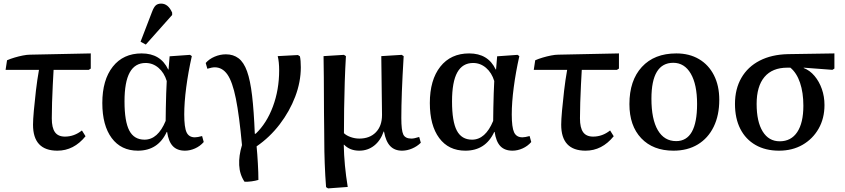

<svg xmlns="http://www.w3.org/2000/svg" viewBox="-20 -821 4683 1064"><path d="M298 14Q163 14 163 -130Q163 -157 167.5 -207.5Q172 -258 179 -318Q186 -378 196 -434H11L19 -487Q37 -495 60.5 -502Q84 -509 107 -513.5Q130 -518 146 -518L483 -525V-441L472 -434H277Q275 -399 272.5 -350.5Q270 -302 268.5 -252.5Q267 -203 267 -165Q267 -113 284.5 -88.5Q302 -64 340 -64Q391 -64 434 -98L454 -66Q389 14 298 14Z M744 14Q651 14 599 -56Q547 -126 547 -250Q547 -378 605 -451.5Q663 -525 765 -525Q870 -525 912 -436H914L920 -509L1033 -517L1043 -510Q1023 -421 1012 -337Q1001 -253 1001 -187Q1001 -115 1014 -87.5Q1027 -60 1060 -60Q1074 -60 1100 -67L1109 -34Q1089 -11 1061 1.5Q1033 14 1005 14Q962 14 938 -11Q914 -36 906 -90H904Q856 14 744 14ZM781 -47Q855 -47 898 -151Q898 -184 899 -224Q900 -264 901 -303Q902 -342 904 -372Q890 -418 858.5 -445Q827 -472 787 -472Q728 -472 699 -419.5Q670 -367 670 -259Q670 -148 696.5 -97.5Q723 -47 781 -47ZM788 -574 759 -590 822 -754Q832 -781 843 -791Q854 -801 873 -801Q912 -801 934 -751V-738Z M1335 186Q1308 146 1305.5 94Q1303 42 1321 -17Q1306 -181 1287 -275Q1268 -369 1240 -408.5Q1212 -448 1170 -448Q1155 -448 1129 -440L1120 -472Q1139 -494 1169.5 -507Q1200 -520 1232 -520Q1273 -520 1302 -498Q1331 -476 1349 -426Q1367 -376 1377 -291Q1387 -206 1392 -80H1397Q1458 -138 1492.5 -231Q1527 -324 1527 -431Q1527 -478 1519 -510L1631 -516L1642 -509Q1647 -487 1647 -448Q1647 -367 1616 -285.5Q1585 -204 1530 -132Q1475 -60 1402 -10Q1406 31 1409 84.5Q1412 138 1412 176Q1396 181 1374 184Q1352 187 1335 186Z M1798 223 1787 216Q1782 152 1779.5 84.5Q1777 17 1777 -47Q1777 -67 1776.5 -106Q1776 -145 1775.5 -195Q1775 -245 1775 -296.5Q1775 -348 1774.5 -393.5Q1774 -439 1773.5 -470.5Q1773 -502 1773 -510L1886 -517L1897 -510Q1893 -443 1890.5 -367Q1888 -291 1887 -217.5Q1886 -144 1886 -83Q1899 -70 1923 -61.5Q1947 -53 1971 -53Q2029 -53 2063 -88Q2097 -123 2097 -184Q2097 -195 2096.5 -227.5Q2096 -260 2095.5 -303Q2095 -346 2094.5 -389.5Q2094 -433 2093.5 -465.5Q2093 -498 2093 -510L2206 -517L2217 -510Q2210 -394 2207 -312.5Q2204 -231 2204 -167Q2204 -98 2215 -75.5Q2226 -53 2260 -53Q2275 -53 2303 -62L2312 -30Q2292 -10 2264 2Q2236 14 2208 14Q2167 14 2142.5 -11.5Q2118 -37 2108 -92H2106Q2089 -42 2053.5 -14Q2018 14 1971 14Q1919 14 1887 -19H1885Q1887 93 1907 215Z M2559 14Q2466 14 2414 -56Q2362 -126 2362 -250Q2362 -378 2420 -451.5Q2478 -525 2580 -525Q2685 -525 2727 -436H2729L2735 -509L2848 -517L2858 -510Q2838 -421 2827 -337Q2816 -253 2816 -187Q2816 -115 2829 -87.5Q2842 -60 2875 -60Q2889 -60 2915 -67L2924 -34Q2904 -11 2876 1.5Q2848 14 2820 14Q2777 14 2753 -11Q2729 -36 2721 -90H2719Q2671 14 2559 14ZM2596 -47Q2670 -47 2713 -151Q2713 -184 2714 -224Q2715 -264 2716 -303Q2717 -342 2719 -372Q2705 -418 2673.5 -445Q2642 -472 2602 -472Q2543 -472 2514 -419.5Q2485 -367 2485 -259Q2485 -148 2511.5 -97.5Q2538 -47 2596 -47Z M3225 14Q3090 14 3090 -130Q3090 -157 3094.5 -207.5Q3099 -258 3106 -318Q3113 -378 3123 -434H2938L2946 -487Q2964 -495 2987.5 -502Q3011 -509 3034 -513.5Q3057 -518 3073 -518L3410 -525V-441L3399 -434H3204Q3202 -399 3199.5 -350.5Q3197 -302 3195.5 -252.5Q3194 -203 3194 -165Q3194 -113 3211.5 -88.5Q3229 -64 3267 -64Q3318 -64 3361 -98L3381 -66Q3316 14 3225 14Z M3712 14Q3599 14 3533.5 -55Q3468 -124 3468 -244Q3468 -375 3537 -450Q3606 -525 3728 -525Q3800 -525 3853.5 -493.5Q3907 -462 3936.5 -404Q3966 -346 3966 -268Q3966 -182 3935 -118.5Q3904 -55 3847 -20.5Q3790 14 3712 14ZM3727 -39Q3843 -39 3843 -245Q3843 -353 3808 -413Q3773 -473 3711 -473Q3590 -473 3590 -274Q3590 -160 3625.5 -99.5Q3661 -39 3727 -39Z M4297 14Q4222 14 4167 -17.5Q4112 -49 4082.5 -107Q4053 -165 4053 -245Q4053 -328 4088.5 -389.5Q4124 -451 4190 -485Q4256 -519 4347 -521L4604 -525V-441L4593 -434L4434 -446V-444Q4468 -431 4494 -400Q4520 -369 4534.5 -327.5Q4549 -286 4549 -239Q4549 -165 4516.5 -108Q4484 -51 4427.5 -18.5Q4371 14 4297 14ZM4301 -38Q4364 -38 4398 -89Q4432 -140 4432 -235Q4432 -308 4413.5 -362.5Q4395 -417 4360 -446H4343Q4260 -446 4216.5 -394.5Q4173 -343 4173 -245Q4173 -147 4206.5 -92.5Q4240 -38 4301 -38Z"/></svg>

Font: Literata 36pt Medium
Style: Regular
Weight: 500
Designer: Latin by Veronika Burian and Jose Scaglione. Greek by Irene Vlachou. Cyrillic by Vera Evstafieva.
Foundry: TypeTogether
Version: Version 3.002